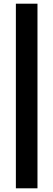

<svg xmlns="http://www.w3.org/2000/svg" viewBox="-20 -858 289 1040"><path d="M66 162V-838H183V162Z"/></svg>

Font: Atkinson Hyperlegible Next SemiBold
Style: Regular
Weight: 600
Designer: Elliott Scott, Megan Eiswerth, Linus Boman, Theodore Petrosky, Letters from Sweden
Foundry: Applied Design Works, Letters from Sweden
Version: Version 2.001